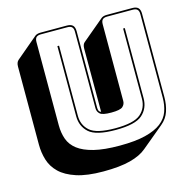

<svg xmlns="http://www.w3.org/2000/svg" viewBox="-122 -849 1090 1103"><g transform="rotate(-15 423.0 -298.0)"><path d="M359 134Q262 134 199.5 113.5Q137 93 102 59Q67 25 53.5 -19Q40 -63 40 -110V-575Q40 -588 43.5 -597Q47 -606 54 -612L183 -721Q188 -725 196.5 -727.5Q205 -730 215 -730H372Q396 -730 407 -719Q418 -708 418 -684V-228Q418 -219 421 -211.5Q424 -204 434 -200V-575Q434 -588 437 -597Q440 -606 446 -611L447 -612L577 -721Q582 -725 590 -727.5Q598 -730 609 -730H761Q785 -730 796 -719Q807 -708 807 -684V-189Q807 -143 794 -104Q781 -65 747 -37L617 71Q582 101 520 117.5Q458 134 359 134ZM797 -189V-684Q797 -703 788.5 -711.5Q780 -720 761 -720H609Q590 -720 581.5 -711.5Q573 -703 573 -684V-228Q573 -208 558 -194.5Q543 -181 490 -181Q438 -181 423 -194.5Q408 -208 408 -228V-684Q408 -703 399.5 -711.5Q391 -720 372 -720H215Q196 -720 187.5 -711.5Q179 -703 179 -684V-189Q179 -143 192.5 -105.5Q206 -68 240.5 -41.5Q275 -15 335 0Q395 15 488 15Q581 15 641 0Q701 -15 735.5 -41.5Q770 -68 783.5 -105.5Q797 -143 797 -189ZM289 -630H299V-213Q299 -157 338.5 -122.5Q378 -88 489 -88Q600 -88 640 -122.5Q680 -157 680 -213V-630H690V-213Q690 -153 648 -115.5Q606 -78 489 -78Q372 -78 330.5 -115.5Q289 -153 289 -213Z"/></g></svg>

Font: Bungee Shade
Style: Regular
Weight: 400
Designer: David Jonathan Ross
Foundry: David Jonathan Ross
Version: Version 1.001;PS 1.0;hotconv 1.0.72;makeotf.lib2.5.5900